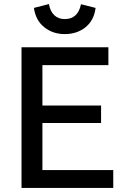

<svg xmlns="http://www.w3.org/2000/svg" viewBox="-20 -926 616 946"><path d="M86 0V-693H514V-605H189V-406H478V-320H189V-88H538V0ZM299 -758Q241 -758 198.5 -791.5Q156 -825 147 -887L221 -906Q227 -871 247 -851.5Q267 -832 299 -832Q364 -832 379 -905L451 -887Q443 -825 401 -791.5Q359 -758 299 -758Z"/></svg>

Font: Ubuntu Sans Medium
Style: Regular
Weight: 500
Designer: Dalton Maag Ltd
Foundry: Dalton Maag Ltd
Version: Version 1.006; ttfautohint (v1.8.4.7-5d5b)